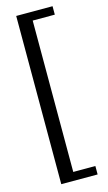

<svg xmlns="http://www.w3.org/2000/svg" viewBox="-136 -806 556 990"><g transform="rotate(-15 142.0 -311.0)"><path d="M61 -760H255V-715H137V93H255V138H61Z"/></g></svg>

Font: IBM Plex Serif
Style: Regular
Weight: 400
Designer: Mike Abbink, Paul van der Laan, Pieter van Rosmalen
Foundry: Bold Monday
Version: Version 3.001